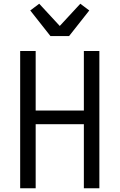

<svg xmlns="http://www.w3.org/2000/svg" viewBox="-20 -1008 640 1028"><path d="M88 0V-735H171V-416H429V-735H512V0H429V-343H171V0ZM250 -815 142 -952 190 -988 300 -869 410 -988 458 -952 350 -815Z"/></svg>

Font: Iosevka Aile
Style: Regular
Weight: 400
Designer: Belleve Invis
Foundry: Belleve Invis
Version: Version 28.0.1; ttfautohint (v1.8.4)